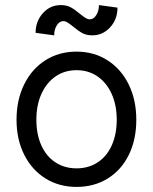

<svg xmlns="http://www.w3.org/2000/svg" viewBox="-20 -719 601 755"><path d="M45 -248Q45 -326 75 -387Q105 -448 158.5 -482Q212 -516 281 -516Q349 -516 402.5 -482Q456 -448 486 -387Q516 -326 516 -248Q516 -170 486.5 -110Q457 -50 403.5 -17Q350 16 281 16Q212 16 158.5 -17.5Q105 -51 75 -111Q45 -171 45 -248ZM439 -248Q439 -306 419 -350Q399 -394 363.5 -418.5Q328 -443 281 -443Q234 -443 198.5 -418.5Q163 -394 143 -350Q123 -306 123 -248Q123 -191 142.5 -147.5Q162 -104 198 -80.5Q234 -57 281 -57Q328 -57 364 -80.5Q400 -104 419.5 -147.5Q439 -191 439 -248ZM267 -615Q253 -626 245 -631Q237 -636 229 -636Q214 -636 203.5 -619.5Q193 -603 193 -580L120 -590Q120 -635 148.5 -667Q177 -699 219 -699Q242 -699 258.5 -690Q275 -681 295 -664Q309 -653 317 -648Q325 -643 333 -643Q348 -643 358.5 -659.5Q369 -676 369 -699L442 -689Q442 -643 413 -611.5Q384 -580 343 -580Q320 -580 303.5 -589Q287 -598 267 -615Z"/></svg>

Font: Uncut Sans Variable
Style: Regular
Weight: 400
Designer: Kasper Nordkvist
Foundry: UNCUT.wtf
Version: Version 1.304;Glyphs 3.2 (3246)